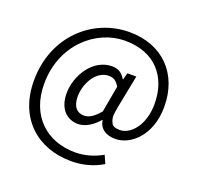

<svg xmlns="http://www.w3.org/2000/svg" viewBox="-150 -882 1246 1216"><g transform="rotate(20 473.0 -274.5)"><path d="M450 173C527 173 597 155 662 116L638 62C587 91 524 112 456 112C266 112 124 -12 124 -230C124 -491 316 -661 515 -661C718 -661 825 -529 825 -348C825 -203 745 -118 674 -118C643 -118 624 -126 617 -142C609 -157 605 -173 605 -189C605 -200 608 -220 613 -249L657 -472H597L584 -426H582C562 -463 532 -481 493 -481C361 -481 278 -339 278 -222C278 -118 336 -63 412 -63C461 -63 512 -97 548 -140H551C558 -83 605 -55 666 -55C767 -55 889 -157 889 -352C889 -572 747 -722 522 -722C274 -722 56 -526 56 -227C56 33 231 173 450 173ZM430 -126C385 -126 351 -155 351 -227C351 -311 405 -417 493 -417C524 -417 544 -405 565 -370L533 -192C494 -145 461 -126 430 -126Z"/></g></svg>

Font: Spoqa Han Sans Neo Regular
Style: Regular
Weight: 400
Designer: [Spoqa Han Sans Neo] Dong-huui Kim  Younghwa Kang  Yujin Lee  [Noto Sans] Ryoko NISHIZUKA  (kana & ideographs); Paul D. 
Foundry: Spoqa (http://www.spoqa-han-sans.com)
Version: Version 1.000